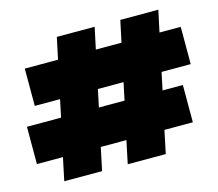

<svg xmlns="http://www.w3.org/2000/svg" viewBox="-104 -873 1142 1005"><g transform="rotate(-15 466.5 -370.0)"><path d="M539 -326 559 -421H420L400 -326ZM469 0 495 -124H356L330 0H125L151 -124H10V-326H195L215 -421H78V-623H258L283 -740H488L463 -623H602L627 -740H833L808 -623H923V-421H765L745 -326H855V-124H701L675 0Z"/></g></svg>

Font: Poppins Black
Style: Regular
Weight: 900
Designer: Ninad Kale (Devanagari), Jonny Pinhorn (Latin)
Foundry: Indian Type Foundry
Version: Version 3.200;PS 1.000;hotconv 16.6.54;makeotf.lib2.5.65590